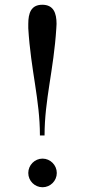

<svg xmlns="http://www.w3.org/2000/svg" viewBox="-20 -778 358 808"><path d="M217 -659C217 -666 218 -671.5 218 -677.5C218 -723.5 205 -758 158 -758C111 -758 99 -723.5 99 -677.5V-659C109.5 -483 148 -358 148 -208H167.5C167.5 -358 206 -483 217 -659ZM99 -50C99 -17 126 10 159 10C192 10 219 -17 219 -50C219 -83 192 -110.5 159 -110.5C126 -110.5 99 -83 99 -50Z"/></svg>

Font: Bodoni* 11
Style: Regular
Weight: 400
Version: Version 2.3